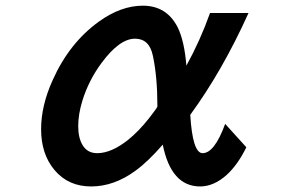

<svg xmlns="http://www.w3.org/2000/svg" viewBox="-20 -611 1040 682"><path d="M855 -87.9Q824.7 -25.9 785.2 10.3Q739.3 51.3 690.9 51.3Q587.9 51.3 558.1 -97.2Q505.4 -36.6 460.9 -4.4Q384.8 51.3 303.7 51.3Q222.7 51.3 173.8 -6.8Q126 -63.5 126 -151.9Q126 -235.8 167 -326.2Q226.1 -458.5 331.1 -534.2Q409.7 -590.8 487.3 -590.8Q571.8 -590.8 610.8 -514.6Q634.8 -466.3 642.1 -377.9Q690.9 -466.3 726.1 -564.9H862.8Q770 -359.4 655.8 -203.1Q664.1 -66.9 699.7 -66.9Q741.7 -66.9 779.8 -170.9ZM539.1 -232.9Q539.1 -338.4 522.9 -413.6Q510.3 -473.6 459.5 -473.6Q404.8 -473.6 341.3 -388.2Q294.9 -325.7 272.5 -252.9Q257.8 -204.6 257.8 -163.1Q257.8 -120.6 273.9 -94.7Q291 -66.9 325.2 -66.9Q375.5 -66.9 435.1 -114.3Q472.7 -144.5 509.3 -190.9Q539.1 -229 539.1 -232.9Z"/></svg>

Font: BIZ UDPGothic
Style: Bold
Weight: 700
Designer: TypeBank Co., Ltd.
Foundry: Morisawa Inc.
Version: Version 1.051